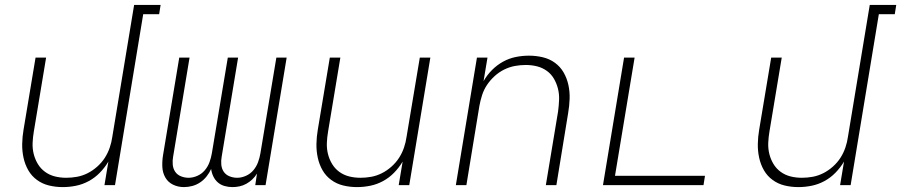

<svg xmlns="http://www.w3.org/2000/svg" viewBox="-20 -755 3675 783"><path d="M236 8Q207 8 180 1.5Q153 -5 131 -21Q109 -37 95.5 -60.5Q82 -84 76 -111.5Q70 -139 70.5 -168Q71 -197 76 -226L125 -520H168L118 -219Q114 -196 113 -172.5Q112 -149 117.5 -127Q123 -105 134.5 -86Q146 -67 164 -54Q182 -41 204 -35.5Q226 -30 250 -30Q272 -30 294 -34Q316 -38 337 -48.5Q358 -59 376.5 -75.5Q395 -92 407.5 -111.5Q420 -131 427.5 -153Q435 -175 438 -197L527 -735H635L629 -697H564L449 0H406L422 -96Q407 -71 387 -50.5Q367 -30 342 -16.5Q317 -3 290 2.5Q263 8 236 8Z M730 8Q706 8 685.5 -2Q665 -12 654 -31.5Q643 -51 642 -75Q641 -99 645 -123L711 -520H753L686 -116Q683 -100 684.5 -83.5Q686 -67 694.5 -54.5Q703 -42 718 -36Q733 -30 749 -30Q767 -30 785 -38Q803 -46 815.5 -61Q828 -76 834.5 -94Q841 -112 844 -130L909 -520H951L884 -116Q881 -100 882.5 -83.5Q884 -67 892.5 -54.5Q901 -42 916 -36Q931 -30 947 -30Q965 -30 983 -38Q1001 -46 1013.5 -61Q1026 -76 1032.5 -94Q1039 -112 1042 -130L1107 -520H1149L1063 0H1021L1028 -47Q1020 -34 1009 -23.5Q998 -13 984.5 -5.5Q971 2 956.5 5Q942 8 928 8Q911 8 895.5 3.5Q880 -1 868.5 -11Q857 -21 850 -35.5Q843 -50 841 -66Q834 -50 822.5 -35.5Q811 -21 796 -11Q781 -1 764 3.5Q747 8 730 8Z M1436 8Q1407 8 1380 1.5Q1353 -5 1331 -21Q1309 -37 1295.5 -60.5Q1282 -84 1276 -111.5Q1270 -139 1270.5 -168Q1271 -197 1276 -226L1325 -520H1368L1318 -219Q1314 -196 1313 -172.5Q1312 -149 1317.5 -127Q1323 -105 1334.5 -86Q1346 -67 1364 -54Q1382 -41 1404 -35.5Q1426 -30 1450 -30Q1472 -30 1494 -34Q1516 -38 1537 -48.5Q1558 -59 1576.5 -75.5Q1595 -92 1607.5 -111.5Q1620 -131 1627.5 -153Q1635 -175 1638 -197L1692 -520H1735L1649 0H1606L1622 -96Q1607 -71 1587 -50.5Q1567 -30 1542 -16.5Q1517 -3 1490 2.5Q1463 8 1436 8Z M1839 0 1925 -520H1968L1952 -424Q1966 -449 1986.5 -469.5Q2007 -490 2031.5 -503.5Q2056 -517 2083 -522.5Q2110 -528 2137 -528Q2166 -528 2193.5 -521.5Q2221 -515 2243 -499Q2265 -483 2278.5 -459.5Q2292 -436 2298 -408.5Q2304 -381 2303 -352Q2302 -323 2297 -294L2249 0H2206L2256 -301Q2259 -324 2260 -347.5Q2261 -371 2255.5 -393Q2250 -415 2239 -434Q2228 -453 2210 -466Q2192 -479 2170 -484.5Q2148 -490 2124 -490Q2102 -490 2080 -486Q2058 -482 2036.5 -471.5Q2015 -461 1997 -444.5Q1979 -428 1966 -408.5Q1953 -389 1946 -367Q1939 -345 1935 -323L1882 0Z M2439 0 2525 -520H2568L2488 -38H2855L2849 0Z M3236 8Q3207 8 3180 1.5Q3153 -5 3131 -21Q3109 -37 3095.5 -60.5Q3082 -84 3076 -111.5Q3070 -139 3070.5 -168Q3071 -197 3076 -226L3125 -520H3168L3118 -219Q3114 -196 3113 -172.5Q3112 -149 3117.5 -127Q3123 -105 3134.5 -86Q3146 -67 3164 -54Q3182 -41 3204 -35.5Q3226 -30 3250 -30Q3272 -30 3294 -34Q3316 -38 3337 -48.5Q3358 -59 3376.5 -75.5Q3395 -92 3407.5 -111.5Q3420 -131 3427.5 -153Q3435 -175 3438 -197L3527 -735H3635L3629 -697H3564L3449 0H3406L3422 -96Q3407 -71 3387 -50.5Q3367 -30 3342 -16.5Q3317 -3 3290 2.5Q3263 8 3236 8Z"/></svg>

Font: Iosevka XLt Ex Obl
Style: Regular
Weight: 200
Width: 7
Italic angle: -9°
Monospace: yes
Designer: Belleve Invis
Foundry: Belleve Invis
Version: Version 32.5.0; ttfautohint (v1.8.4)